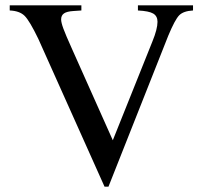

<svg xmlns="http://www.w3.org/2000/svg" viewBox="-20 -682 762 713"><path d="M696.8 -662.1V-643.1Q661.1 -641.1 645.5 -625.2Q629.9 -609.4 605 -549.8L382.8 11.2H368.2L122.1 -538.1Q89.8 -605 71.3 -623.3Q52.7 -641.6 16.1 -643.1V-662.1H282.2V-643.1Q255.9 -641.1 252.9 -641.1Q228.5 -639.6 217.8 -632.3Q207 -625 207 -609.9Q207 -598.6 215.1 -576.4Q223.1 -554.2 248 -499L398.9 -161.1L545.9 -527.8Q564.9 -574.2 564.9 -601.1Q564.9 -622.1 549.1 -631.6Q533.2 -641.1 492.2 -643.1V-662.1Z"/></svg>

Font: Accordance
Style: Regular
Weight: 400
Version: Version 1.1 (build May 11, 2018) Miklal Software Solutions, 